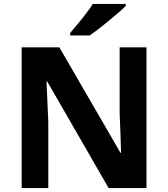

<svg xmlns="http://www.w3.org/2000/svg" viewBox="-20 -954 853 974"><path d="M723 0H531L220 -540H216Q218 -489 220.5 -438Q223 -387 225 -336V0H90V-714H281L591 -179H594Q593 -229 591 -278Q589 -327 587 -376V-714H723ZM618 -924Q604 -910 581 -890Q558 -870 531.5 -848Q505 -826 479.5 -806.5Q454 -787 435 -774H336V-787Q352 -806 373.5 -831.5Q395 -857 416 -884.5Q437 -912 451 -934H618Z"/></svg>

Font: Noto Sans Bamum
Style: Bold
Weight: 700
Designer: Monotype Design Team
Foundry: Monotype Imaging Inc.
Version: Version 2.002; ttfautohint (v1.8.4.7-5d5b)